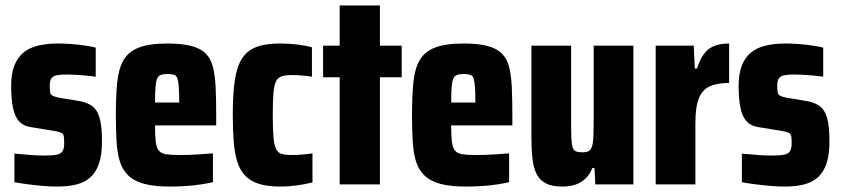

<svg xmlns="http://www.w3.org/2000/svg" viewBox="-20 -678 3091 706"><path d="M191 8Q166 8 137 5.5Q108 3 81 -0.5Q54 -4 33 -8V-113Q50 -112 64.5 -110.5Q79 -109 92.5 -108Q106 -107 119 -106.5Q132 -106 143 -106Q172 -106 187.5 -109Q203 -112 209.5 -121.5Q216 -131 216 -151Q216 -168 214.5 -177Q213 -186 204.5 -190Q196 -194 177 -197L91 -211Q66 -215 50.5 -231.5Q35 -248 28 -280.5Q21 -313 21 -363Q21 -406 32.5 -436Q44 -466 65.5 -484Q87 -502 119 -510Q151 -518 194 -518Q217 -518 243 -516Q269 -514 292.5 -510.5Q316 -507 332 -503V-396Q311 -399 292.5 -400.5Q274 -402 258 -403Q242 -404 228 -404Q204 -404 190 -401.5Q176 -399 169.5 -390.5Q163 -382 163 -364Q163 -347 164.5 -338.5Q166 -330 173.5 -326Q181 -322 196 -319L268 -307Q296 -303 316 -290Q336 -277 345.5 -247Q355 -217 355 -159Q355 -110 344.5 -78Q334 -46 313.5 -27Q293 -8 262.5 0Q232 8 191 8Z M606 8Q547 8 510 -2Q473 -12 451.5 -33Q430 -54 420.5 -85Q411 -116 408.5 -158.5Q406 -201 406 -254Q406 -325 411 -375Q416 -425 434 -456.5Q452 -488 490.5 -503Q529 -518 596 -518Q649 -518 683.5 -509Q718 -500 737 -480.5Q756 -461 763.5 -430Q771 -399 773 -355.5Q775 -312 775 -254V-217H550Q550 -180 552.5 -158Q555 -136 563.5 -125Q572 -114 590 -111Q608 -108 640 -108Q655 -108 673 -108.5Q691 -109 714 -110.5Q737 -112 763 -114V-8Q745 -4 719.5 0Q694 4 664.5 6Q635 8 606 8ZM639 -288V-301Q639 -337 637.5 -358Q636 -379 632.5 -389.5Q629 -400 619.5 -403Q610 -406 596 -406Q580 -406 570.5 -402Q561 -398 557 -387Q553 -376 551.5 -355Q550 -334 550 -301H649Z M1011 8Q965 8 933.5 -1.5Q902 -11 882.5 -31Q863 -51 853 -82Q843 -113 839.5 -156Q836 -199 836 -255Q836 -315 840.5 -359.5Q845 -404 856 -434.5Q867 -465 887 -483.5Q907 -502 937.5 -510Q968 -518 1011 -518Q1041 -518 1071.5 -514.5Q1102 -511 1127 -504V-396Q1107 -399 1088.5 -400.5Q1070 -402 1053 -402Q1030 -402 1016 -397.5Q1002 -393 995 -379Q988 -365 985.5 -335.5Q983 -306 983 -255Q983 -204 985.5 -174.5Q988 -145 995 -130.5Q1002 -116 1016 -112Q1030 -108 1053 -108Q1070 -108 1088.5 -109.5Q1107 -111 1129 -114V-7Q1099 0 1070 4Q1041 8 1011 8Z M1229 0V-394H1168V-510H1229V-658H1377V-510H1457V-394H1377V0Z M1695 8Q1636 8 1599 -2Q1562 -12 1540.5 -33Q1519 -54 1509.5 -85Q1500 -116 1497.5 -158.5Q1495 -201 1495 -254Q1495 -325 1500 -375Q1505 -425 1523 -456.5Q1541 -488 1579.5 -503Q1618 -518 1685 -518Q1738 -518 1772.5 -509Q1807 -500 1826 -480.5Q1845 -461 1852.5 -430Q1860 -399 1862 -355.5Q1864 -312 1864 -254V-217H1639Q1639 -180 1641.5 -158Q1644 -136 1652.5 -125Q1661 -114 1679 -111Q1697 -108 1729 -108Q1744 -108 1762 -108.5Q1780 -109 1803 -110.5Q1826 -112 1852 -114V-8Q1834 -4 1808.5 0Q1783 4 1753.5 6Q1724 8 1695 8ZM1728 -288V-301Q1728 -337 1726.5 -358Q1725 -379 1721.5 -389.5Q1718 -400 1708.5 -403Q1699 -406 1685 -406Q1669 -406 1659.5 -402Q1650 -398 1646 -387Q1642 -376 1640.5 -355Q1639 -334 1639 -301H1738Z M2048 8Q2011 8 1988.5 -3Q1966 -14 1954 -36.5Q1942 -59 1938 -93.5Q1934 -128 1934 -175V-510H2080V-233Q2080 -193 2081 -170Q2082 -147 2086 -135.5Q2090 -124 2098.5 -121Q2107 -118 2121 -118Q2136 -118 2144 -122Q2152 -126 2156.5 -138.5Q2161 -151 2162 -178Q2163 -205 2163 -250V-510H2309V0H2169L2166 -60H2158Q2149 -37 2133.5 -22Q2118 -7 2097 0.5Q2076 8 2048 8Z M2391 0V-510H2531L2535 -426H2543Q2554 -461 2569.5 -481Q2585 -501 2607.5 -509.5Q2630 -518 2661 -518V-373Q2621 -373 2593 -362Q2565 -351 2551 -319.5Q2537 -288 2537 -224V0Z M2866 8Q2841 8 2812 5.5Q2783 3 2756 -0.5Q2729 -4 2708 -8V-113Q2725 -112 2739.5 -110.5Q2754 -109 2767.5 -108Q2781 -107 2794 -106.5Q2807 -106 2818 -106Q2847 -106 2862.5 -109Q2878 -112 2884.5 -121.5Q2891 -131 2891 -151Q2891 -168 2889.5 -177Q2888 -186 2879.5 -190Q2871 -194 2852 -197L2766 -211Q2741 -215 2725.5 -231.5Q2710 -248 2703 -280.5Q2696 -313 2696 -363Q2696 -406 2707.5 -436Q2719 -466 2740.5 -484Q2762 -502 2794 -510Q2826 -518 2869 -518Q2892 -518 2918 -516Q2944 -514 2967.5 -510.5Q2991 -507 3007 -503V-396Q2986 -399 2967.5 -400.5Q2949 -402 2933 -403Q2917 -404 2903 -404Q2879 -404 2865 -401.5Q2851 -399 2844.5 -390.5Q2838 -382 2838 -364Q2838 -347 2839.5 -338.5Q2841 -330 2848.5 -326Q2856 -322 2871 -319L2943 -307Q2971 -303 2991 -290Q3011 -277 3020.5 -247Q3030 -217 3030 -159Q3030 -110 3019.5 -78Q3009 -46 2988.5 -27Q2968 -8 2937.5 0Q2907 8 2866 8Z"/></svg>

Font: Saira Condensed ExtraBold
Style: Regular
Weight: 800
Width: 3
Designer: Hector Gatti with collaboration of the Omnibus-Type team
Foundry: Omnibus-Type
Version: Version 1.101